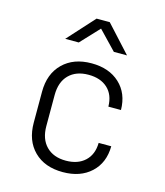

<svg xmlns="http://www.w3.org/2000/svg" viewBox="-117 -874 834 972"><g transform="rotate(15 300.0 -387.5)"><path d="M303 10Q208 10 152.5 -45Q97 -100 97 -194V-356Q97 -450 153 -505Q209 -560 303 -560Q395 -560 450.5 -508.5Q506 -457 507 -370H441Q440 -432 403 -466Q366 -500 303 -500Q238 -500 200.5 -462.5Q163 -425 163 -356V-194Q163 -126 200.5 -88Q238 -50 303 -50Q366 -50 403 -84.5Q440 -119 441 -180H507Q506 -93 450.5 -41.5Q395 10 303 10ZM141 -645 268 -785H337L465 -645H396L303 -742L212 -645Z"/></g></svg>

Font: Tiny ExtraLight
Style: Regular
Weight: 200
Monospace: yes
Designer: Philipp Nurullin, Konstantin Bulenkov
Foundry: JetBrains
Version: Version 2.251; ttfautohint (v1.8.4.7-5d5b)